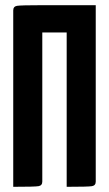

<svg xmlns="http://www.w3.org/2000/svg" viewBox="-20 -720 420 740"><path d="M237 -595H143V-20Q143 -5 128.5 -2.5Q114 0 31 0V-680Q31 -695 45.5 -697.5Q60 -700 143 -700H349V-20Q349 -5 334.5 -2.5Q320 0 237 0Z"/></svg>

Font: Yanone Kaffeesatz Bold
Style: Regular
Weight: 700
Designer: Yanone (Cyrillic: Daniel Pouzeot)
Foundry: Yanone
Version: Version 1.003;PS 001.003;hotconv 1.0.88;makeotf.lib2.5.64775